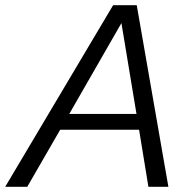

<svg xmlns="http://www.w3.org/2000/svg" viewBox="-64 -720 731 740"><path d="M-44 0 372 -700H463L585 0H508L472 -220H168L41 0ZM203 -281H462L404 -631Z"/></svg>

Font: Red Hat Text
Style: Italic
Weight: 300
Italic angle: -12°
Designer: Pentagram, MCKL
Foundry: Pentagram, MCKL
Version: Version 1.023